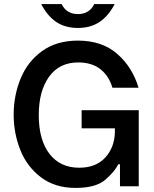

<svg xmlns="http://www.w3.org/2000/svg" viewBox="-20 -913 756 941"><path d="M81 -528Q115 -611 186 -662.5Q257 -714 362 -714Q480 -714 554.5 -649Q629 -584 659 -483H531Q514 -541 472 -574Q430 -607 363 -607Q271 -607 220.5 -537Q170 -467 170 -349Q170 -227 222.5 -159Q275 -91 368 -91Q450 -91 495.5 -140.5Q541 -190 543 -264V-284H380V-373H660V0H568V-108H560Q542 -72 496 -32Q450 8 350 8Q250 8 181.5 -43.5Q113 -95 80 -177Q47 -259 47 -351Q47 -445 81 -528ZM282 -893Q306 -844 362 -844Q418 -844 442 -893H542Q512 -835 468 -805.5Q424 -776 362 -776Q299 -776 255.5 -805.5Q212 -835 182 -893Z"/></svg>

Font: Lopes Sans SemiBold
Style: Regular
Weight: 600
Designer: Gabriel Lam, Diego Maldonado
Foundry: TypeRant, Foresti Design
Version: Version 4.000